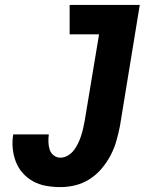

<svg xmlns="http://www.w3.org/2000/svg" viewBox="-20 -755 640 783"><path d="M226 8Q197 8 168.5 3Q140 -2 116 -15Q92 -28 73.5 -48.5Q55 -69 45 -94.5Q35 -120 32 -149Q29 -178 34 -207H179Q177 -191 177.5 -175Q178 -159 182.5 -145Q187 -131 199 -121.5Q211 -112 226 -112Q242 -112 256.5 -120.5Q271 -129 281 -142Q291 -155 298 -169.5Q305 -184 310 -199Q315 -214 318.5 -229Q322 -244 325 -260L384 -615H264V-735H550L469 -240Q463 -210 454.5 -180Q446 -150 431 -121.5Q416 -93 394.5 -67.5Q373 -42 345.5 -24.5Q318 -7 287.5 0.5Q257 8 226 8Z"/></svg>

Font: Iosevka Curly Heavy Extended
Style: Italic
Weight: 900
Width: 7
Italic angle: -9°
Monospace: yes
Designer: Belleve Invis
Foundry: Belleve Invis
Version: Version 11.1.0; ttfautohint (v1.8.3)